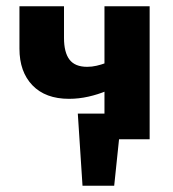

<svg xmlns="http://www.w3.org/2000/svg" viewBox="-20 -444 553 612"><path d="M243 148 228 -82H368L344 148ZM290 0 228 -82H372V0ZM200 -129Q125 -129 83.5 -172Q42 -215 42 -289V-424H184V-323Q184 -277 201.5 -254Q219 -231 258 -231Q273 -231 288 -234.5Q303 -238 316.5 -243Q330 -248 338 -251L365 -180Q347 -166 320 -154.5Q293 -143 262 -136Q231 -129 200 -129ZM313 0V-424H457V0Z"/></svg>

Font: Ysabeau ExtraBold
Style: Regular
Weight: 800
Designer: Christian Thalmann (Catharsis Fonts)
Version: Version 2.002